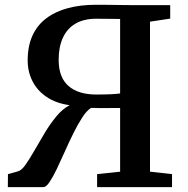

<svg xmlns="http://www.w3.org/2000/svg" viewBox="-20 -764 766 784"><path d="M12 0 12.5 -53 52 -64Q67 -67 84 -91Q101 -115 120.8 -149.8Q140.5 -184.5 162.8 -221.5Q185 -258.5 210.5 -289.2Q236 -320 264.5 -334.5Q209 -342 170.5 -368Q132 -394 112.5 -432.8Q93 -471.5 93 -517Q93 -576.5 113 -619.5Q133 -662.5 170 -690Q207 -717.5 258 -731Q309 -744.5 371 -744.5Q401.5 -744.5 426 -744.2Q450.5 -744 474.2 -743.5Q498 -743 526 -743H675V-688L592.5 -675.5V-63L682.5 -53V0H376.5V-53L470.5 -63V-323Q438 -323 408.5 -322.8Q379 -322.5 352 -323.5Q334 -312.5 315.8 -284.2Q297.5 -256 279.5 -219.5Q261.5 -183 244.5 -144.8Q227.5 -106.5 211.8 -73.8Q196 -41 182.2 -20.5Q168.5 0 157.5 0ZM373.5 -378Q407.5 -378 432.8 -379.2Q458 -380.5 470.5 -382.5V-686.5Q454.5 -687 438 -687Q421.5 -687 405.5 -687.2Q389.5 -687.5 372.5 -687.5Q323 -687.5 288.8 -667.8Q254.5 -648 237 -610.2Q219.5 -572.5 219.5 -520Q219.5 -448 259.5 -413Q299.5 -378 373.5 -378Z"/></svg>

Font: Merriweather SemiBold
Style: Regular
Weight: 600
Version: Version 2.100